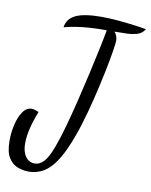

<svg xmlns="http://www.w3.org/2000/svg" viewBox="-111 -784 737 935"><g transform="rotate(10 258.0 -316.0)"><path d="M95 86Q70 86 42.5 76.5Q15 67 -3.5 38.5Q-22 10 -22 -47Q-22 -87 -13 -126Q-4 -165 14 -191.5Q32 -218 58 -218Q71 -218 93 -208Q74 -161 64.5 -120.5Q55 -80 55 -47Q55 -6 72 18Q89 42 118 42Q142 42 162.5 20Q183 -2 204 -59Q220 -102 237 -163Q254 -224 271 -293.5Q288 -363 303.5 -431.5Q319 -500 331.5 -559Q344 -618 351 -658Q302 -658 266.5 -655.5Q231 -653 202 -648.5Q173 -644 141 -636Q147 -679 188.5 -698.5Q230 -718 315 -718Q356 -718 399.5 -714Q443 -710 480.5 -705Q518 -700 538 -696Q523 -672 496 -665.5Q469 -659 451 -659Q434 -659 417 -658.5Q400 -658 389 -658Q397 -650 401 -638Q405 -626 405 -617Q405 -604 398 -560Q391 -516 378 -453.5Q365 -391 348 -320.5Q331 -250 310 -182.5Q289 -115 265 -62Q239 -4 211.5 28.5Q184 61 154.5 73.5Q125 86 95 86Z"/></g></svg>

Font: Dancing Script SemiBold
Style: Regular
Weight: 600
Designer: Pablo Impallari
Foundry: Pablo Impallari
Version: Version 2.001